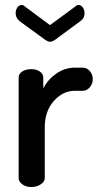

<svg xmlns="http://www.w3.org/2000/svg" viewBox="-20 -752 400 772"><path d="M80 -726 181 -651 283 -726Q289 -732 296 -732Q306 -732 313 -722Q320 -712 320 -699Q320 -678 302 -666L200 -591Q189 -584 181 -584Q174 -584 163 -591L60 -666Q43 -679 43 -699Q43 -712 50 -722Q57 -732 67 -732Q74 -732 80 -726ZM313 -387H281Q233 -387 196.5 -346Q160 -305 160 -240V-35Q160 -22 144 -11Q128 0 106 0Q84 0 69.5 -11Q55 -22 55 -35V-440Q55 -455 69.5 -464.5Q84 -474 106 -474Q126 -474 140 -464.5Q154 -455 154 -440V-396Q171 -431 205.5 -455.5Q240 -480 281 -480H313Q329 -480 341 -466.5Q353 -453 353 -434Q353 -415 341 -401Q329 -387 313 -387Z"/></svg>

Font: Dosis
Style: SemiBold
Weight: 600
Designer: Edgar Tolentino, Pablo Impallari, Igino Marini
Foundry: Edgar Tolentino, Pablo Impallari, Igino Marini
Version: Version 1.007